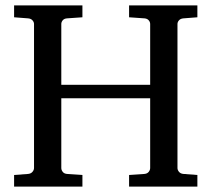

<svg xmlns="http://www.w3.org/2000/svg" viewBox="-20 -691 783 711"><path d="M458 0V-43L515.1 -46.9Q525.4 -47.9 530.8 -54.7Q536.1 -61.5 536.1 -68.8V-327.1H207V-68.8Q207 -61.5 212.2 -54.7Q217.3 -47.9 228 -46.9L285.2 -43V0H32.2V-43L84 -46.9Q94.7 -47.9 100.3 -54.7Q106 -61.5 106 -68.8V-602.1Q106 -609.4 100.3 -615.7Q94.7 -622.1 84 -623L32.2 -627V-670.9H285.2V-627L228 -623Q217.3 -622.1 212.2 -615.7Q207 -609.4 207 -602.1V-377H536.1V-602.1Q536.1 -609.4 530.8 -615.7Q525.4 -622.1 515.1 -623L458 -627V-670.9H710.9V-627L659.2 -623Q648.4 -622.1 642.8 -615.7Q637.2 -609.4 637.2 -602.1V-68.8Q637.2 -61.5 642.8 -54.7Q648.4 -47.9 659.2 -46.9L710.9 -43V0Z"/></svg>

Font: Charis SIL Afr
Style: Regular
Weight: 400
Foundry: SIL International
Version: Version 5.000